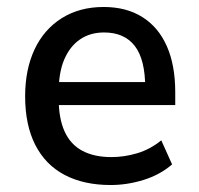

<svg xmlns="http://www.w3.org/2000/svg" viewBox="-20 -521 571 550"><path d="M297 9Q220 9 165 -20Q110 -49 81 -106Q52 -163 52 -245Q52 -322 79 -379.5Q106 -437 157 -469Q208 -501 277 -501Q342 -501 388 -472Q434 -443 458 -388.5Q482 -334 482 -257V-220H131V-286H412L396 -269Q396 -351 366 -389.5Q336 -428 278 -428Q238 -428 209 -408Q180 -388 164 -350.5Q148 -313 148 -256V-240Q148 -182 165 -144.5Q182 -107 216 -89Q250 -71 299 -71Q336 -71 373 -82Q410 -93 442 -119L473 -50Q438 -20 391 -5.5Q344 9 297 9Z"/></svg>

Font: Nunito Sans 10pt SemiCondensed SemiBold
Style: Regular
Weight: 600
Width: 4
Designer: Vernon Adams
Foundry: Vernon Adams
Version: Version 3.101;gftools[0.9.27]